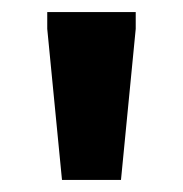

<svg xmlns="http://www.w3.org/2000/svg" viewBox="-20 -727 304 319"><path d="M83 -428 58.5 -679V-707H205.5V-679L181 -428Z"/></svg>

Font: Newsreader Caption SemiBold
Style: Regular
Weight: 600
Designer: Hugues Gentile
Foundry: Production Type
Version: Version 1.001